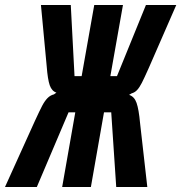

<svg xmlns="http://www.w3.org/2000/svg" viewBox="-55 -745 726 769"><path d="M161 -367 171 -374Q152.5 -380 144.2 -403.5Q136 -427 132 -480L109 -725H228.5L243.5 -440H272L322.5 -725H437.5L387 -440H413.5L529.5 -725H651L541 -473Q522.5 -431.5 513 -413Q503.5 -394.5 494.2 -384.5Q485 -374.5 472 -371L462 -365Q483 -358.5 492 -332.8Q501 -307 506 -252L535 4H410.5L390.5 -295H361.5L309 4H194L246.5 -295H219.5L92.5 4H-35L84.5 -260Q104 -302.5 114 -321.5Q124 -340.5 135.2 -352Q146.5 -363.5 161 -367Z"/></svg>

Font: JuliaMono
Style: Bold Italic
Weight: 700
Italic angle: -9°
Monospace: yes
Designer: cormullion
Foundry: corm
Version: Version 0.057; ttfautohint (v1.8.4)